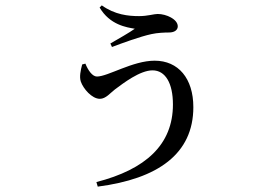

<svg xmlns="http://www.w3.org/2000/svg" viewBox="-20 -616 1040 715"><path d="M286 -376C280 -353 275 -330 281 -312C290 -286 322 -248 352 -248C374 -248 391 -270 408 -283C439 -306 501 -354 548 -354C596 -354 624 -306 624 -227C624 -77 522 15 339 62L344 79C568 50 700 -43 700 -217C700 -324 644 -390 556 -390C474 -390 382 -331 341 -331C324 -331 308 -354 298 -379ZM482 -509C461 -494 422 -472 391 -454L397 -441C434 -455 502 -480 544 -489C566 -494 594 -495 609 -495C631 -495 642 -505 642 -518C642 -544 600 -564 567 -564C553 -564 530 -556 498 -556C458 -556 408 -561 359 -596L351 -588C389 -523 452 -514 482 -509Z"/></svg>

Font: Noto Serif SC Medium
Style: Regular
Weight: 500
Designer: Ryoko NISHIZUKA 西塚涼子 (kana & ideographs); Frank Grießhammer (Latin, Greek & Cyrillic); Wenlong ZHANG 张文龙 (bopomofo); San
Foundry: Adobe Systems Incorporated
Version: Version 1.001;PS 1.001;hotconv 16.6.54;makeotf.lib2.5.65590